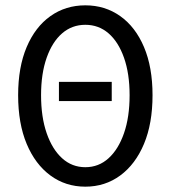

<svg xmlns="http://www.w3.org/2000/svg" viewBox="-20 -688 640 720"><path d="M300 12Q226 12 169 -30Q112 -72 80 -148.5Q48 -225 48 -331Q48 -436 80 -511.5Q112 -587 169 -627.5Q226 -668 300 -668Q374 -668 431 -627.5Q488 -587 520 -511.5Q552 -436 552 -331Q552 -225 520 -148.5Q488 -72 431 -30Q374 12 300 12ZM300 -61Q350 -61 387 -94.5Q424 -128 445 -188.5Q466 -249 466 -331Q466 -412 445 -471.5Q424 -531 387 -563Q350 -595 300 -595Q250 -595 213 -563Q176 -531 155 -471.5Q134 -412 134 -331Q134 -249 155 -188.5Q176 -128 213 -94.5Q250 -61 300 -61ZM201 -309V-381H399V-309Z"/></svg>

Font: Source Code Pro
Style: Regular
Weight: 400
Monospace: yes
Designer: Paul D. Hunt, Teo Tuominen
Foundry: Adobe Systems Incorporated
Version: Version 1.018;hotconv 1.0.116;makeotfexe 2.5.65601